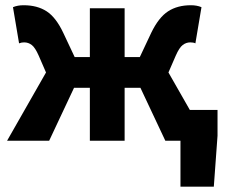

<svg xmlns="http://www.w3.org/2000/svg" viewBox="-20 -527 846 719"><path d="M655.8 172V0H626.8V-115.3H794.6V-18.6L780.7 172ZM6.5 0 152.3 -255.6 124.9 -318.7Q111.7 -348.7 99 -358.5Q86.2 -368.3 70.4 -368.3Q65.4 -368.3 60.9 -367.5Q56.4 -366.7 51.4 -364.7L28.6 -500.1Q45.7 -507.4 68.4 -507.4Q119.6 -507.4 154.7 -484.6Q189.7 -461.8 216.9 -404.1L259.6 -313.4H316.5V-496.1H446.7V-313.4H503.6L546.3 -404.1Q574.2 -461.8 609.4 -484.6Q644.5 -507.4 694.8 -507.4Q717.5 -507.4 734.5 -500.1L711.7 -364.7Q707.7 -366.7 702.7 -367.5Q697.8 -368.3 692.8 -368.3Q677.1 -368.3 664.2 -358.5Q651.4 -348.7 638.2 -318.7L610.8 -255.6L756.7 0H599.1L505.9 -198.1H446.7V0H316.5V-198.1H257.2L164.1 0Z"/></svg>

Font: Source Sans Variable
Style: Regular
Weight: 200
Designer: Paul D. Hunt
Foundry: Adobe Systems Incorporated
Version: Version 3.006;hotconv 1.0.111;makeotfexe 2.5.65597